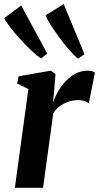

<svg xmlns="http://www.w3.org/2000/svg" viewBox="-30 -890 470 910"><path d="M40.5 0 104.5 -468 51.5 -494 58 -528.5 210.5 -555 233 -539.5 226 -450 220.5 -401.5Q229.5 -429 245 -456.2Q260.5 -483.5 281.8 -505.8Q303 -528 329.2 -541.5Q355.5 -555 385.5 -555Q398 -555 407 -552.2Q416 -549.5 420 -546.5L391 -400.5Q387 -404.5 372.8 -410Q358.5 -415.5 338 -415.5Q321 -415.5 304.2 -411Q287.5 -406.5 272 -398.5Q256.5 -390.5 244 -379.2Q231.5 -368 222.5 -354L174 0ZM164.5 -612.5Q145 -625.5 118.5 -650.5Q92 -675.5 65.2 -705Q38.5 -734.5 18 -761Q-2.5 -787.5 -10 -804L70.5 -864L194 -636ZM339.5 -612Q321 -627 297.5 -654Q274 -681 250.8 -712.8Q227.5 -744.5 209.8 -772.5Q192 -800.5 186 -817.5L272 -870.5L370.5 -633Z"/></svg>

Font: Merriweather 48pt
Style: Bold Italic
Weight: 700
Italic angle: -7.8°
Version: Version 2.101